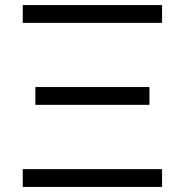

<svg xmlns="http://www.w3.org/2000/svg" viewBox="-20 -740 732 760"><path d="M621.5 -649.5V-720H70V-649.5ZM571.5 -325V-395.5H120V-325ZM621.5 0V-70.5H70V0Z"/></svg>

Font: Manrope
Style: Regular
Weight: 400
Designer: Mikhail Sharanda
Foundry: Mikhail Sharanda
Version: Version 4.505